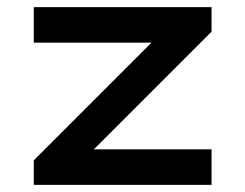

<svg xmlns="http://www.w3.org/2000/svg" viewBox="-20 -520 690 540"><path d="M406 -400H75V-500H575V-431L244 -100H575V0H75V-69Z"/></svg>

Font: Monoikos Medium
Style: Regular
Weight: 500
Designer: Brian Krent
Version: Version 0.088